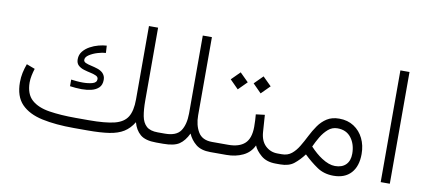

<svg xmlns="http://www.w3.org/2000/svg" viewBox="-63 -880 2478 1113"><g transform="rotate(10 1175.5 -323.5)"><path d="M410.2 -59.6H487.3Q583.5 -59.6 637.5 -73Q691.4 -86.4 713.6 -122.6Q735.8 -158.7 735.8 -226.1V-657.7H789.6V-227.5Q789.6 -175.8 796.6 -137.9Q803.7 -100.1 825.9 -79.8Q848.1 -59.6 893.1 -59.6H917V0H893.6Q830.1 0 800 -25.6Q770 -51.3 758.3 -95.7Q734.9 -57.1 701.7 -36.4Q668.5 -15.6 617.7 -7.8Q566.9 0 490.7 0H410.2Q301.8 0 222.2 -17.1Q142.6 -34.2 99.1 -79.1Q55.7 -124 55.7 -207.5Q55.7 -236.3 61.5 -263.7Q67.4 -291 77.1 -316.9L126.5 -298.3Q120.1 -278.3 115.7 -257.1Q111.3 -235.8 111.3 -215.8Q111.8 -147.5 149.4 -114Q187 -80.6 254.2 -70.1Q321.3 -59.6 410.2 -59.6ZM345.7 -273.9Q358.9 -272 377.4 -270.3Q396 -268.6 415.5 -268.6Q446.3 -268.6 470.9 -275.4Q495.6 -282.2 495.6 -302.7Q495.6 -315.4 482.2 -321.8Q468.8 -328.1 449 -332.3Q429.2 -336.4 409.2 -342.5Q389.2 -348.6 375.7 -361.1Q362.3 -373.5 362.3 -396.5Q362.3 -423.3 377.9 -442.9Q393.6 -462.4 417.5 -475.6Q441.4 -488.8 467.5 -495.6Q493.7 -502.4 514.6 -503.4L517.1 -460.9Q496.6 -460 469.2 -451.7Q441.9 -443.4 421.1 -429.9Q400.4 -416.5 400.4 -399.9Q400.4 -388.7 413.3 -383.1Q426.3 -377.4 445.3 -373.3Q464.4 -369.1 483.9 -362.8Q503.4 -356.4 516.6 -343.8Q523.4 -336.4 527.6 -327.1Q531.7 -317.9 531.7 -304.7Q531.7 -274.9 514.9 -258.5Q498 -242.2 471.2 -235.8Q444.3 -229.5 414.1 -229.5Q396.5 -229.5 379.2 -231.2Q361.8 -232.9 345.7 -234.9Z M1052.7 -198.7V-657.7H1106.4V-197.8Q1106.4 -140.1 1130.4 -99.9Q1154.3 -59.6 1212.4 -59.6H1234.9V0H1212.9Q1158.2 0 1127.4 -25.1Q1096.7 -50.3 1081.5 -85.9Q1060.1 -41 1029.5 -20.5Q999 0 935.5 0H897.5V-59.6H935.1Q1002.4 -59.6 1027.3 -96.7Q1052.2 -133.8 1052.7 -198.7Z M1440.9 -485.8 1491.2 -436 1440.9 -385.7 1391.1 -436ZM1306.2 -485.8 1356.4 -436 1306.2 -385.7 1256.3 -436ZM1215.3 -59.6H1307.6Q1371.6 -59.6 1404.5 -89.4Q1437.5 -119.1 1438 -187.5Q1438 -208.5 1437 -226.8Q1436 -245.1 1434.6 -261.2L1486.8 -267.6L1493.7 -168.5Q1497.1 -115.7 1526.6 -87.6Q1556.2 -59.6 1598.1 -59.6H1617.7V0H1597.7Q1543.5 0 1511 -27.8Q1478.5 -55.7 1467.3 -84Q1447.3 -41 1404.5 -20.5Q1361.8 0 1307.1 0H1215.3Z M1939 11.2Q1882.8 11.2 1841.6 -17.1Q1800.3 -45.4 1761.2 -83Q1734.4 -47.4 1704.6 -23.7Q1674.8 0 1624 0H1598.1V-59.6H1623Q1657.2 -59.6 1680.4 -78.4Q1703.6 -97.2 1721.4 -127Q1739.3 -156.7 1756.1 -190.2Q1772.9 -223.6 1793.7 -253.4Q1814.5 -283.2 1843.8 -302Q1873 -320.8 1916 -320.8Q1965.8 -320.8 2002.4 -296.9Q2039.1 -272.9 2058.8 -232.4Q2078.6 -191.9 2078.6 -141.1Q2078.6 -68.8 2042.2 -28.8Q2005.9 11.2 1939 11.2ZM1915.5 -263.7Q1884.3 -263.7 1860.6 -242.9Q1836.9 -222.2 1819.3 -192.4Q1801.8 -162.6 1789.1 -134.3Q1824.7 -96.2 1858.9 -74.2Q1902.3 -45.9 1938 -45.9Q1979.5 -45.9 2002.2 -68.8Q2024.9 -91.8 2024.9 -133.3Q2024.9 -188.5 1996.6 -226.1Q1968.3 -263.7 1915.5 -263.7Z M2269.5 -657.7V0H2215.8V-657.7Z"/></g></svg>

Font: Vazirmatn UI ExtraLight
Style: Regular
Weight: 200
Designer: Saber Rastikerdar
Foundry: Saber Rastikerdar
Version: Version 33.003